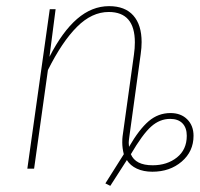

<svg xmlns="http://www.w3.org/2000/svg" viewBox="-20 -549 650 625"><path d="M610 -107Q610 -56 571.5 -23Q533 10 476 10Q447 10 425.5 0Q404 -10 393 -28L339 56L323 48L383 -47Q378 -67 378 -85Q378 -98 379 -105L416 -371Q419 -392 419 -411Q419 -510 334 -510Q279 -510 230.5 -461.5Q182 -413 136 -321L91 0H69L142 -519H161L141 -364Q183 -446 231 -487.5Q279 -529 335 -529Q387 -529 414 -498.5Q441 -468 441 -412Q441 -394 438 -373L401 -104Q399 -90 399 -84L400 -71Q433 -128 464 -154.5Q495 -181 535 -181Q569 -181 589.5 -160.5Q610 -140 610 -107ZM588 -107Q588 -133 574 -147.5Q560 -162 534 -162Q500 -162 472 -137Q444 -112 406 -47Q421 -11 477 -11Q524 -11 556 -36.5Q588 -62 588 -107Z"/></svg>

Font: Fira Sans Condensed Thin
Style: Italic
Weight: 250
Width: 3
Italic angle: -8°
Designer: Carrois Corporate & Edenspiekermann AG
Foundry: Carrois Corporate GbR & Edenspiekermann AG
Version: Version 4.203